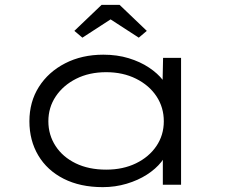

<svg xmlns="http://www.w3.org/2000/svg" viewBox="-20 -760 941 790"><path d="M403 10Q310 10 242 -24.5Q174 -59 137.5 -120.5Q101 -182 101 -261Q101 -341 140 -402.5Q179 -464 248 -499.5Q317 -535 405 -535Q462 -535 509.5 -520.5Q557 -506 593 -482Q629 -458 650.5 -430Q672 -402 675 -374L648 -378L651 -522H725V0H650V-144L670 -153Q667 -123 644 -94Q621 -65 584.5 -41.5Q548 -18 501 -4Q454 10 403 10ZM417 -62Q486 -62 539.5 -88Q593 -114 623.5 -159Q654 -204 654 -261Q654 -318 624 -363.5Q594 -409 540 -436Q486 -463 417 -463Q347 -463 293.5 -436Q240 -409 209.5 -363.5Q179 -318 179 -261Q179 -205 208.5 -159.5Q238 -114 291.5 -88Q345 -62 417 -62ZM319 -605 286 -633 398 -740H472L584 -633L551 -605L420 -690H450Z"/></svg>

Font: Lexend Tera Light
Style: Regular
Weight: 300
Designer: Bonnie Shaver-Troup, Thomas Jockin
Foundry: Lexend
Version: Version 1.007